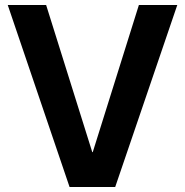

<svg xmlns="http://www.w3.org/2000/svg" viewBox="-20 -750 741 770"><path d="M259 0 11 -730H165L350 -140H352L537 -730H691L442 0Z"/></svg>

Font: M PLUS 1
Style: Bold
Weight: 700
Designer: Coji Morishita
Foundry: UNDERFOREST DESIGN
Version: Version 1.001